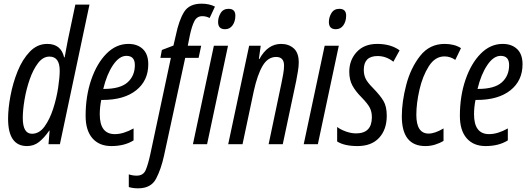

<svg xmlns="http://www.w3.org/2000/svg" viewBox="-20 -785 2881 1045"><path d="M127 10Q164 10 192 -12Q220 -34 248 -74H250L244 0H306L467 -760H390L350 -570Q346 -548 341 -523Q336 -498 332 -473H329Q312 -546 237 -546Q183 -546 142.5 -504Q102 -462 76 -397.5Q50 -333 37 -263.5Q24 -194 24 -139Q24 10 127 10ZM154 -57Q104 -57 104 -143Q104 -186 113.5 -242.5Q123 -299 141.5 -352.5Q160 -406 187 -441.5Q214 -477 249 -477Q305 -477 305 -400Q305 -365 296.5 -308Q288 -251 269.5 -193.5Q251 -136 222.5 -96.5Q194 -57 154 -57Z M586 10Q658 10 707 -21V-86Q652 -55 605 -55Q523 -55 523 -163Q523 -201 531 -241H538Q655 -241 721 -293.5Q787 -346 787 -435Q787 -490 757.5 -518Q728 -546 679 -546Q612 -546 559.5 -493Q507 -440 476.5 -351Q446 -262 446 -154Q446 -75 483 -32.5Q520 10 586 10ZM542 -301Q561 -380 595 -430.5Q629 -481 668 -481Q714 -481 714 -431Q714 -372 674 -336.5Q634 -301 545 -301Z M732 240Q802 240 829.5 187.5Q857 135 873 61L988 -470H1061L1075 -536H1002L1013 -591Q1024 -643 1038 -670Q1052 -697 1081 -697Q1102 -697 1121 -687L1150 -749Q1119 -765 1077 -765Q1010 -765 982 -720Q954 -675 937 -593L924 -537L861 -513L853 -470H910L798 55Q786 110 773 140.5Q760 171 724 171Q702 171 681 164V233Q703 240 732 240ZM1205 -626Q1231 -626 1246 -647.5Q1261 -669 1261 -700Q1261 -737 1224 -737Q1195 -737 1181 -714Q1167 -691 1167 -665Q1167 -626 1205 -626ZM1030 0H1107L1221 -536H1144Z M1222 0H1300L1361 -288Q1381 -379 1409.5 -427Q1438 -475 1483 -475Q1526 -475 1526 -428Q1526 -408 1521.5 -382.5Q1517 -357 1512 -333L1442 0H1519L1592 -344Q1597 -370 1601.5 -397Q1606 -424 1606 -445Q1606 -498 1578.5 -522Q1551 -546 1510 -546Q1437 -546 1392 -464H1389L1399 -536H1336Z M1808 -626Q1834 -626 1849 -647.5Q1864 -669 1864 -700Q1864 -737 1827 -737Q1798 -737 1784 -714Q1770 -691 1770 -665Q1770 -626 1808 -626ZM1633 0H1710L1824 -536H1747Z M1926 10Q2002 10 2043.5 -35Q2085 -80 2085 -155Q2085 -205 2067.5 -235Q2050 -265 2010 -306Q1980 -336 1970 -357Q1960 -378 1960 -405Q1960 -480 2035 -480Q2082 -480 2121 -449L2155 -511Q2107 -546 2033 -546Q1962 -546 1921.5 -502Q1881 -458 1881 -394Q1881 -351 1898 -319.5Q1915 -288 1948 -255Q1982 -220 1993 -198Q2004 -176 2004 -147Q2004 -59 1918 -59Q1891 -59 1862 -69.5Q1833 -80 1815 -94V-15Q1854 10 1926 10Z M2295 10Q2323 10 2348.5 2Q2374 -6 2394 -18V-86Q2347 -58 2313 -58Q2246 -58 2246 -160Q2246 -222 2263 -296.5Q2280 -371 2314 -424.5Q2348 -478 2399 -478Q2431 -478 2458 -459L2489 -523Q2453 -546 2400 -546Q2318 -546 2266.5 -480.5Q2215 -415 2191 -323Q2167 -231 2167 -152Q2167 10 2295 10Z M2623 10Q2695 10 2744 -21V-86Q2689 -55 2642 -55Q2560 -55 2560 -163Q2560 -201 2568 -241H2575Q2692 -241 2758 -293.5Q2824 -346 2824 -435Q2824 -490 2794.5 -518Q2765 -546 2716 -546Q2649 -546 2596.5 -493Q2544 -440 2513.5 -351Q2483 -262 2483 -154Q2483 -75 2520 -32.5Q2557 10 2623 10ZM2579 -301Q2598 -380 2632 -430.5Q2666 -481 2705 -481Q2751 -481 2751 -431Q2751 -372 2711 -336.5Q2671 -301 2582 -301Z"/></svg>

Font: Noto Sans UI Condensed
Style: Italic
Weight: 400
Width: 3
Italic angle: -12°
Designer: Monotype Design Team
Foundry: Monotype Imaging Inc.
Version: Version 1.901